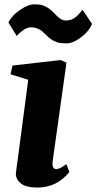

<svg xmlns="http://www.w3.org/2000/svg" viewBox="-20 -840 437 870"><path d="M294.4 -60.5Q236.8 9.8 149.9 9.8Q97.7 9.8 74.7 -8.8Q51.8 -27.3 51.8 -52.7Q51.8 -57.6 54.4 -75Q57.1 -92.3 62.5 -134.3L107.9 -478.5L27.8 -503.4L36.6 -543L254.4 -567.9L281.2 -556.2L218.8 -110.8Q217.8 -103.5 217.8 -97.7Q217.8 -73.7 235.8 -73.7Q250.5 -73.7 280.8 -96.2ZM55.7 -677.2 18.1 -737.8Q33.2 -769.5 69.8 -794.4Q107.4 -820.3 135 -820.3Q162.6 -820.3 176.5 -814.9Q190.4 -809.6 201.7 -801.3Q212.9 -793 222.2 -783.7Q222.2 -783.7 239.7 -766.1Q259.8 -747.1 276.6 -747.1Q293.5 -747.1 304 -751.5Q314.5 -755.9 323.2 -762.7Q335.9 -772.5 354 -795.9L397 -731.9Q383.8 -698.7 348.6 -671.9Q311.5 -643.6 282.2 -643.6Q252.9 -643.6 237.5 -648.9Q222.2 -654.3 210.9 -662.4Q199.7 -670.4 190.7 -679.7Q181.6 -689 172.4 -697.3Q150.4 -715.8 121.6 -716.3Q92.8 -716.8 55.7 -677.2Z"/></svg>

Font: Merriweather
Style: Heavy Italic
Weight: 900
Italic angle: -7°
Designer: Eben Sorkin
Foundry: Eben Sorkin
Version: Version 1.001